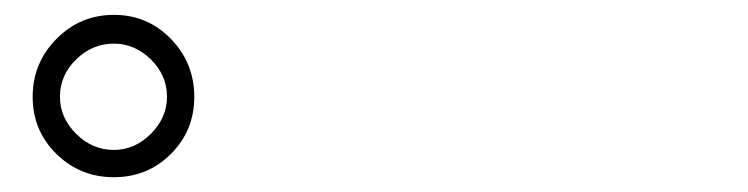

<svg xmlns="http://www.w3.org/2000/svg" viewBox="-20 -822 1017 261"><path d="M56.6 -612.8Q24.4 -644.5 24.4 -690.4Q24.4 -736.3 56.6 -769Q88.9 -801.8 134.8 -801.8Q180.7 -801.8 212.4 -769Q244.1 -736.3 244.1 -690.4Q244.1 -644.5 212.4 -612.8Q180.7 -581.1 134.8 -581.1Q88.9 -581.1 56.6 -612.8ZM61.5 -690.4Q61.5 -662.1 83.5 -640.1Q105.5 -618.2 134.8 -618.2Q163.1 -618.2 185.1 -640.1Q207 -662.1 207 -690.4Q207 -719.7 185.1 -741.2Q163.1 -762.7 134.8 -762.7Q105.5 -762.7 83.5 -741.2Q61.5 -719.7 61.5 -690.4Z"/></svg>

Font: Min Sans Light
Style: Regular
Weight: 300
Designer: Jinseong-Kim, NotoSansCJK, Nunito
Foundry: Jinseong-Kim
Version: Version 1.400;Glyphs 3.1.2 (3151)